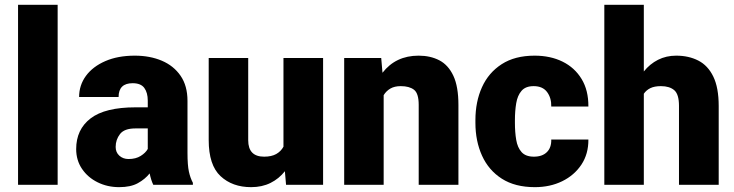

<svg xmlns="http://www.w3.org/2000/svg" viewBox="-20 -770 3060 800"><path d="M220.2 -750V0H55.2V-750Z M618.7 0Q609.4 -19 603.5 -47.4Q584.5 -23.4 554.4 -6.8Q524.4 9.8 476.6 9.8Q427.7 9.8 387 -10.3Q346.2 -30.3 321.8 -66.2Q297.4 -102.1 297.4 -148.9Q297.4 -230.5 357.4 -276.6Q417.5 -322.8 544.9 -322.8H595.7V-350.6Q595.7 -383.8 581.3 -403.6Q566.9 -423.3 532.7 -423.3Q474.1 -423.3 474.1 -365.7H309.6Q309.6 -415 338.1 -453.9Q366.7 -492.7 418.9 -515.4Q471.2 -538.1 541.5 -538.1Q604.5 -538.1 654.1 -517.1Q703.6 -496.1 732.4 -454.3Q761.2 -412.6 761.2 -349.6V-133.3Q761.2 -81.5 767.1 -54.9Q772.9 -28.3 783.7 -8.3V0ZM515.6 -107.4Q545.9 -107.4 566.4 -120.4Q586.9 -133.3 595.7 -149.4V-234.9H543.9Q498 -234.9 480 -211.4Q461.9 -188 461.9 -157.7Q461.9 -135.3 477.3 -121.3Q492.7 -107.4 515.6 -107.4Z M1171.9 0 1167 -56.6Q1142.6 -25.4 1107.2 -7.8Q1071.8 9.8 1026.4 9.8Q948.2 9.8 898.9 -36.1Q849.6 -82 849.6 -186.5V-528.3H1014.2V-185.5Q1014.2 -117.2 1080.6 -117.2Q1111.3 -117.2 1130.9 -128.2Q1150.4 -139.2 1161.1 -158.7V-528.3H1326.2V0Z M1649.9 -411.1Q1624 -411.1 1606.7 -401.1Q1589.4 -391.1 1578.6 -373.5V0H1414.1V-528.3H1568.4L1573.7 -466.8Q1628.9 -538.1 1724.1 -538.1Q1773.4 -538.1 1810.8 -518.6Q1848.1 -499 1869.1 -454.1Q1890.1 -409.2 1890.1 -332.5V0H1724.6V-333Q1724.6 -380.9 1705.1 -396Q1685.5 -411.1 1649.9 -411.1Z M2204.6 -117.2Q2239.3 -117.2 2258.5 -136Q2277.8 -154.8 2276.9 -188.5H2431.6Q2432.1 -128.9 2402.6 -84.2Q2373 -39.6 2322.5 -14.9Q2272 9.8 2208.5 9.8Q2126 9.8 2071 -25.4Q2016.1 -60.5 1988.5 -121.3Q1960.9 -182.1 1960.9 -258.3V-269.5Q1960.9 -346.2 1988.3 -406.7Q2015.6 -467.3 2070.6 -502.7Q2125.5 -538.1 2207.5 -538.1Q2273.4 -538.1 2324 -513.2Q2374.5 -488.3 2403.3 -440.9Q2432.1 -393.6 2431.6 -326.2H2276.9Q2277.8 -361.8 2259.5 -386.5Q2241.2 -411.1 2203.6 -411.1Q2169.9 -411.1 2153.1 -391.6Q2136.2 -372.1 2130.9 -339.8Q2125.5 -307.6 2125.5 -269.5V-258.3Q2125.5 -219.2 2130.9 -187.3Q2136.2 -155.3 2153.3 -136.2Q2170.4 -117.2 2204.6 -117.2Z M2662.6 -750V-472.2Q2687.5 -503.4 2721.7 -520.8Q2755.9 -538.1 2797.4 -538.1Q2849.6 -538.1 2889.6 -517.6Q2929.7 -497.1 2952.1 -450.9Q2974.6 -404.8 2974.6 -328.1V0H2809.1V-329.1Q2809.1 -377.4 2789.3 -394.3Q2769.5 -411.1 2733.9 -411.1Q2707 -411.1 2689.9 -402.8Q2672.9 -394.5 2662.6 -379.4V0H2498V-750Z"/></svg>

Font: Vazirmatn UI FD Black
Style: Regular
Weight: 900
Designer: Saber Rastikerdar
Foundry: Saber Rastikerdar
Version: Version 33.003